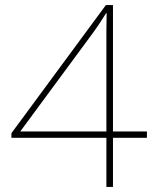

<svg xmlns="http://www.w3.org/2000/svg" viewBox="-20 -738 610 758"><path d="M560 -194H426V0H400V-194H25V-212L398 -718H426V-219H560ZM400 -524Q400 -556 400 -578.5Q400 -601 400 -618Q400 -635 400.5 -651Q401 -667 401 -686H399Q382 -659 370 -641Q358 -623 335 -592L60 -219H400Z"/></svg>

Font: Noto Sans Thai Thin
Style: Regular
Weight: 250
Designer: Monotype Design Team
Foundry: Monotype Imaging Inc.
Version: Version 2.001